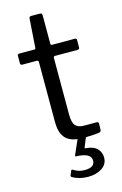

<svg xmlns="http://www.w3.org/2000/svg" viewBox="-137 -769 661 1038"><g transform="rotate(-15 193.5 -250.0)"><path d="M217 -468Q209 -468 209 -459V-142Q209 -97 224 -80Q239 -63 273 -63H342Q353 -63 353 -52L352 -18Q352 -8 340 -5Q326 -2 265 0L244 52Q243 54 244 55.5Q245 57 248 57Q292 60 312 81Q332 102 332 131Q332 168 300.5 189Q269 210 223 210Q173 210 135 188Q130 184 131 179L142 153Q145 148 151 151Q179 170 213 170Q270 170 270 132Q270 110 250.5 99Q231 88 189 86Q184 86 183 85Q182 84 183 80L219 -2Q170 -8 147.5 -37.5Q125 -67 125 -123V-457Q125 -468 115 -468H35Q24 -468 24 -478V-520Q24 -530 34 -530H119Q126 -530 126 -538L137 -697Q137 -710 148 -710H198Q210 -710 210 -696V-538Q210 -530 218 -530H344Q355 -530 355 -521V-478Q355 -468 344 -468Z"/></g></svg>

Font: Libre Franklin
Style: Regular
Weight: 400
Designer: Pablo Impallari, Rodrigo Fuenzalida
Foundry: Impallari Type
Version: Version 1.001; ttfautohint (v1.4.1)